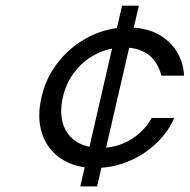

<svg xmlns="http://www.w3.org/2000/svg" viewBox="-20 -580 667 675"><path d="M277.8 8.3Q220.2 0 180.4 -32.7Q140.6 -65.4 125.5 -118.4Q110.4 -171.4 126 -238.8Q140.6 -303.2 179.9 -355.5Q219.2 -407.7 274.4 -440.4Q329.6 -473.1 391.1 -481.4L409.2 -560.1H468.3L450.2 -482.9Q507.8 -478.5 547.1 -453.1Q586.4 -427.7 606 -390.9Q625.5 -354 627 -314H547.4Q524.4 -403.3 434.1 -412.1L353 -61Q404.8 -65.9 447.5 -94.2Q490.2 -122.6 513.2 -165.5H592.8Q571.8 -117.7 532.7 -79.3Q493.7 -41 442.6 -17.6Q391.6 5.9 336.4 9.8L321.3 75.2H262.2ZM294.4 -64 374 -409.2Q333.5 -401.4 298.1 -378.7Q262.7 -356 237.1 -320.1Q211.4 -284.2 201.2 -238.8Q190.4 -191.4 199 -154.5Q207.5 -117.7 232.4 -94.7Q257.3 -71.8 294.4 -64Z"/></svg>

Font: Glacial Indifference
Style: Italic
Weight: 400
Designer: Alfredo Marco Pradil
Foundry: Alfredo Marco Pradil
Version: Version 1.312